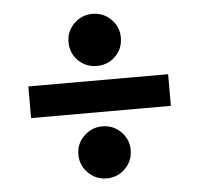

<svg xmlns="http://www.w3.org/2000/svg" viewBox="-45 -683 691 665"><g transform="rotate(-5 300.0 -350.0)"><path d="M300 -455Q262 -455 235.5 -481Q209 -507 209 -546Q209 -583 235.5 -609.5Q262 -636 300 -636Q338 -636 364.5 -609.5Q391 -583 391 -546Q391 -507 364.5 -481Q338 -455 300 -455ZM57 -405H543V-295H57ZM300 -64Q263 -64 236 -90.5Q209 -117 209 -155Q209 -192 236 -218.5Q263 -245 300 -245Q338 -245 364.5 -218.5Q391 -192 391 -155Q391 -117 364.5 -90.5Q338 -64 300 -64Z"/></g></svg>

Font: Epunda Sans ExtraBold
Style: Regular
Weight: 800
Designer: Simon Atzbach
Foundry: typofactur
Version: Version 2.204; ttfautohint (v1.8.4.7-5d5b)